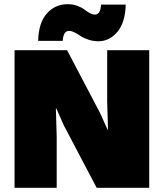

<svg xmlns="http://www.w3.org/2000/svg" viewBox="-20 -901 786 921"><path d="M583 -878.9Q581.1 -793.5 543.2 -748.3Q505.4 -703.1 452.1 -703.1Q426.8 -703.1 403.6 -710.9Q380.4 -718.8 366.9 -728Q353.5 -737.3 338.4 -745.1Q323.2 -752.9 312 -752.9Q297.9 -752.9 290.3 -741.7Q282.7 -730.5 280.8 -705.1H163.1Q165 -791.5 204.6 -836.2Q244.1 -880.9 305.2 -880.9Q330.1 -880.9 351.1 -873Q372.1 -865.2 383.8 -856Q395.5 -846.7 409.2 -838.9Q422.9 -831.1 435.1 -831.1Q448.7 -831.1 455.8 -842.3Q462.9 -853.5 464.8 -878.9ZM695.8 -660.2V0H443.8L286.1 -299.8L250 -380.9H248L252 -245.1V0H49.8V-660.2H301.8L460 -358.9L496.1 -278.8H498L494.1 -415V-660.2Z"/></svg>

Font: Work Sans Black
Style: Regular
Weight: 900
Designer: Wei Huang
Foundry: Wei Huang
Version: Version 2.012